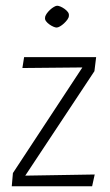

<svg xmlns="http://www.w3.org/2000/svg" viewBox="-20 -649 385 669"><path d="M21 0 25 -46 267 -414 58 -412 64 -450H315L309 -401L68 -37L310 -41L301 0ZM177 -553Q173 -553 166 -556Q159 -559 152 -564Q145 -569 140.5 -575Q136 -581 137 -587Q137 -593 142 -600.5Q147 -608 154 -614.5Q161 -621 168 -625Q175 -629 179 -629Q184 -629 191 -626Q198 -623 205 -618Q212 -613 216.5 -607Q221 -601 220 -594Q220 -588 215 -581Q210 -574 203 -567.5Q196 -561 189 -557Q182 -553 177 -553Z"/></svg>

Font: Ancizar Sans Thin
Style: Italic
Weight: 100
Italic angle: -4°
Designer: Cesar Puertas, Viviana Monsalve, Julian Moncada, Julian Prieto, Jose Castro, Mariel Hernandez, Felipe Aragon, Sara Alarc
Version: Version 8.100